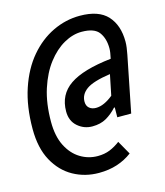

<svg xmlns="http://www.w3.org/2000/svg" viewBox="-117 -732 833 967"><g transform="rotate(-15 300.0 -248.0)"><path d="M279.5 146.9Q206.8 146.9 146.3 113.3Q85.7 79.6 49.3 12.9Q12.9 -53.7 12.9 -152.9Q12.9 -270.5 43.6 -361.8Q74.2 -453.1 127.2 -515.4Q180.2 -577.8 248.1 -610.3Q315.9 -642.8 389.4 -642.8Q487.9 -642.8 533.4 -592.8Q578.8 -542.8 578.8 -457.8Q578.8 -442.5 576.5 -426Q574.2 -409.5 570.8 -391.8L512.7 -100H440.2L440.8 -151.2H436.8Q410.9 -122.6 380.6 -105.3Q350.2 -88 307.9 -88Q264.3 -88 231.6 -116.6Q198.8 -145.2 198.8 -194.6Q198.8 -282.5 268 -329.8Q337.2 -377 484.4 -393.2Q491.9 -426.3 491.9 -446Q491.9 -496.7 467.9 -529.6Q444 -562.4 377.5 -562.4Q331.2 -562.4 284.5 -536.1Q237.9 -509.8 198.7 -458.9Q159.6 -407.9 135.7 -333.8Q111.8 -259.6 111.8 -163.9Q111.8 -89 137.4 -38.3Q163.1 12.3 205 37.8Q246.8 63.3 295.5 63.3Q330.8 63.3 358.7 52Q386.6 40.7 412.7 20.8L453.1 92.2Q418 118.7 374.8 132.8Q331.7 146.9 279.5 146.9ZM349.4 -173.3Q370.9 -173.3 393.5 -183.6Q416 -193.8 438.9 -212.6L460.7 -319.7Q370.1 -306.5 335.5 -281.3Q301 -256.2 301 -218.4Q301 -196.5 314.6 -184.9Q328.3 -173.3 349.4 -173.3Z"/></g></svg>

Font: SourceCodeVF
Style: Italic
Weight: 200
Italic angle: -11°
Monospace: yes
Designer: Paul D. Hunt, Teo Tuominen
Foundry: Adobe
Version: Version 1.026;hotconv 1.1.0;makeotfexe 2.6.0